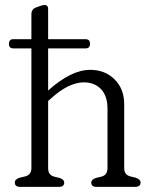

<svg xmlns="http://www.w3.org/2000/svg" viewBox="-20 -732 594 752"><path d="M15 -560Q15 -578.5 32 -578.5H103V-675Q103 -696.5 120.5 -702.5L137 -708.5Q146.5 -712.5 154.5 -712.5Q168.5 -712.5 168.5 -696.5V-578.5H315.5Q332.5 -578.5 332.5 -560.5Q332.5 -542.5 315.5 -542.5H168.5V-377.5Q259 -458.5 333 -458.5Q391 -458.5 428.8 -421.2Q466.5 -384 466.5 -323V-73.5Q466.5 -47 491 -41L511.5 -36Q530.5 -29.5 530.5 -17Q530.5 0 509 0H358Q337.5 0 337.5 -17Q337.5 -29 355.5 -35L376.5 -40Q401 -46 401 -73.5V-306Q401 -356.5 375.5 -383Q350 -409.5 308.5 -409.5Q280 -409.5 247 -393.8Q214 -378 176.5 -343.5L168.5 -336.5V-73.5Q168.5 -46 193 -40L213.5 -35Q231.5 -29 231.5 -17Q231.5 0 210.5 0H59.5Q38 0 38 -17Q38 -30 57 -36L78.5 -41Q103 -47.5 103 -73.5V-542.5H32Q15 -542.5 15 -560Z"/></svg>

Font: Fraunces 72pt S100 Light
Style: Regular
Weight: 300
Version: Version 1.000; ttfautohint (v1.8.3)